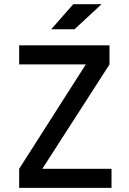

<svg xmlns="http://www.w3.org/2000/svg" viewBox="-20 -914 626 934"><path d="M147.5 -33.2 73.2 -92.8 438.5 -665 512.7 -600.6ZM73.2 0V-92.8H522.5V0ZM73.2 -600.6V-693.4H512.7V-600.6ZM229 -771.5 336.4 -893.6H474.1L342.3 -771.5Z"/></svg>

Font: Cascadia Code
Style: Regular
Weight: 400
Designer: Aaron Bell
Foundry: Saja Typeworks
Version: Version 2404.023